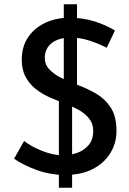

<svg xmlns="http://www.w3.org/2000/svg" viewBox="-20 -812 607 900"><path d="M256 68V-369L279 -404V-792H341V-388L318 -343V68ZM480 -588Q442 -608 398 -622Q354 -636 313 -636Q256 -636 223 -610.5Q190 -585 190 -540Q190 -509 212 -486Q234 -463 269 -446Q304 -429 343 -414Q388 -398 430 -373.5Q472 -349 499 -308Q526 -267 526 -198Q526 -141 497 -94Q468 -47 414.5 -19.5Q361 8 286 8Q216 8 153.5 -14.5Q91 -37 46 -68L93 -151Q128 -124 179 -104Q230 -84 276 -84Q310 -84 342 -95.5Q374 -107 395.5 -132Q417 -157 417 -198Q417 -232 398 -256Q379 -280 348.5 -297Q318 -314 283 -327Q249 -340 213.5 -355.5Q178 -371 148.5 -394Q119 -417 100.5 -450.5Q82 -484 82 -532Q82 -591 109.5 -634Q137 -677 186 -702Q235 -727 298 -729Q370 -729 424 -711.5Q478 -694 519 -669Z"/></svg>

Font: Reem Kufi
Style: Regular
Weight: 400
Designer: Khaled Hosny
Version: Version 1.6